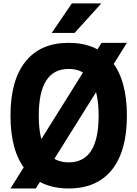

<svg xmlns="http://www.w3.org/2000/svg" viewBox="-20 -1065 790 1104"><path d="M40.3 -400Q40.3 -603.4 126.4 -711Q212.4 -818.6 375 -818.6Q537.6 -818.6 623.6 -711Q709.7 -603.4 709.7 -400Q709.7 -196.6 623.6 -89Q537.6 18.6 375 18.6Q212.4 18.6 126.4 -89Q40.3 -196.6 40.3 -400ZM547.1 -400Q547.1 -534.7 504.3 -601.6Q461.6 -668.6 375 -668.6Q288.4 -668.6 245.7 -601.6Q202.9 -534.7 202.9 -400Q202.9 -265.3 245.7 -198.4Q288.4 -131.4 375 -131.4Q461.6 -131.4 504.3 -198.4Q547.1 -265.3 547.1 -400ZM709.7 -818.6 186.1 18.6H40.3L563.9 -818.6ZM393.1 -1045.3H562.5L408.8 -875.5H277.2Z"/></svg>

Font: Martian Mono Custom sWd Rg
Style: Regular
Weight: 400
Width: 6
Monospace: yes
Designer: Alex Havermale
Foundry: Evil Martians
Version: Version 1.000